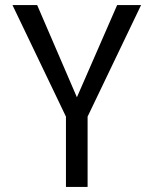

<svg xmlns="http://www.w3.org/2000/svg" viewBox="-20 -734 603 754"><path d="M239 0V-276L29 -714H126L282 -352L440 -714H534L324 -276V0Z"/></svg>

Font: Noto Sans Mono SemiCondensed
Style: Regular
Weight: 400
Width: 4
Designer: Monotype Design Team
Foundry: Monotype Imaging Inc.
Version: Version 2.014